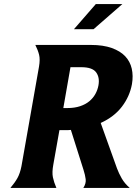

<svg xmlns="http://www.w3.org/2000/svg" viewBox="-20 -920 669 940"><path d="M171 -594Q177 -629 171.5 -651.5Q166 -674 153 -700H425Q485 -700 527 -685Q569 -670 593 -644.5Q617 -619 625 -584Q633 -549 626 -508Q615 -448 577 -398Q539 -348 473 -318L553 -95Q562 -71 576 -46.5Q590 -22 615 0H388Q402 -22 399.5 -42.5Q397 -63 389 -88L327 -284Q321 -283 314.5 -283Q308 -283 300 -283H271L241 -114Q234 -76 239 -52Q244 -28 256 0H31Q53 -26 65.5 -48.5Q78 -71 85 -106ZM310 -391Q345 -391 372 -400Q399 -409 417.5 -424.5Q436 -440 447 -460Q458 -480 462 -502Q469 -541 450.5 -566Q432 -591 378 -591H325L290 -391ZM449 -900H579L438 -777H342Z"/></svg>

Font: LT Museum
Style: Bold Italic
Weight: 700
Designer: Daniel Lyons
Foundry: LyonsType
Version: Version 1.011